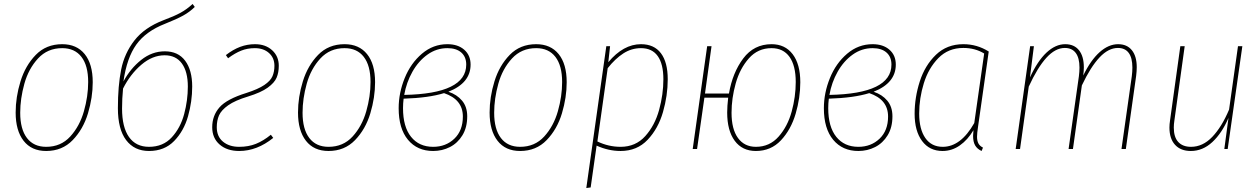

<svg xmlns="http://www.w3.org/2000/svg" viewBox="-20 -752 6359 969"><path d="M59 -184Q59 -262 83.5 -341.5Q108 -421 160.5 -475Q213 -529 294 -529Q367 -529 407.5 -479Q448 -429 448 -337Q448 -260 424 -180Q400 -100 347 -45Q294 10 213 10Q139 10 99 -41.5Q59 -93 59 -184ZM425 -338Q425 -421 391 -465Q357 -509 294 -509Q220 -509 172 -457Q124 -405 103 -329.5Q82 -254 82 -183Q82 -100 116 -55.5Q150 -11 213 -11Q287 -11 334.5 -63Q382 -115 403.5 -190.5Q425 -266 425 -338Z M950 -315Q950 -240 929 -165.5Q908 -91 859 -40.5Q810 10 732 10Q658 10 616.5 -45Q575 -100 575 -206Q575 -319 591.5 -401Q608 -483 658.5 -548Q709 -613 805 -650Q859 -670 891 -687.5Q923 -705 952 -732L963 -717Q938 -692 904.5 -673.5Q871 -655 813 -632Q716 -594 668 -527Q620 -460 603 -341Q638 -406 692.5 -449.5Q747 -493 812 -493Q879 -493 914.5 -445.5Q950 -398 950 -315ZM928 -315Q928 -390 898 -431.5Q868 -473 811 -473Q749 -473 693 -425Q637 -377 601 -305Q596 -254 596 -204Q596 -110 631 -60.5Q666 -11 732 -11Q803 -11 847 -59Q891 -107 909.5 -176.5Q928 -246 928 -315Z M1387 -420Q1387 -386 1376 -360Q1365 -334 1331 -309.5Q1297 -285 1232 -265Q1166 -245 1131.5 -220.5Q1097 -196 1085.5 -170Q1074 -144 1074 -110Q1074 -63 1105.5 -37Q1137 -11 1187 -11Q1234 -11 1271.5 -26Q1309 -41 1347 -72L1359 -56Q1277 10 1187 10Q1126 10 1088.5 -22.5Q1051 -55 1051 -110Q1051 -168 1087.5 -210Q1124 -252 1224 -283Q1283 -302 1314 -323Q1345 -344 1355 -367Q1365 -390 1365 -420Q1365 -460 1337.5 -484.5Q1310 -509 1266 -509Q1229 -509 1197.5 -496.5Q1166 -484 1131 -458L1120 -474Q1156 -502 1192 -515.5Q1228 -529 1267 -529Q1320 -529 1353.5 -498.5Q1387 -468 1387 -420Z M1484 -184Q1484 -262 1508.5 -341.5Q1533 -421 1585.5 -475Q1638 -529 1719 -529Q1792 -529 1832.5 -479Q1873 -429 1873 -337Q1873 -260 1849 -180Q1825 -100 1772 -45Q1719 10 1638 10Q1564 10 1524 -41.5Q1484 -93 1484 -184ZM1850 -338Q1850 -421 1816 -465Q1782 -509 1719 -509Q1645 -509 1597 -457Q1549 -405 1528 -329.5Q1507 -254 1507 -183Q1507 -100 1541 -55.5Q1575 -11 1638 -11Q1712 -11 1759.5 -63Q1807 -115 1828.5 -190.5Q1850 -266 1850 -338Z M2355 -426Q2355 -333 2243 -289Q2286 -275 2312 -244Q2338 -213 2338 -165Q2338 -109 2314 -69.5Q2290 -30 2251 -10Q2212 10 2166 10Q2086 10 2039 -46.5Q1992 -103 1992 -206Q1992 -283 2022.5 -358Q2053 -433 2109.5 -481Q2166 -529 2238 -529Q2291 -529 2323 -501Q2355 -473 2355 -426ZM2020 -273Q2333 -279 2333 -426Q2333 -465 2308 -487Q2283 -509 2238 -509Q2183 -509 2137.5 -476.5Q2092 -444 2061.5 -390Q2031 -336 2020 -273ZM2017 -254Q2014 -230 2014 -206Q2014 -112 2054.5 -61.5Q2095 -11 2166 -11Q2230 -11 2273 -52Q2316 -93 2316 -164Q2316 -250 2221 -282Q2144 -258 2017 -254Z M2451 -184Q2451 -262 2475.5 -341.5Q2500 -421 2552.5 -475Q2605 -529 2686 -529Q2759 -529 2799.5 -479Q2840 -429 2840 -337Q2840 -260 2816 -180Q2792 -100 2739 -45Q2686 10 2605 10Q2531 10 2491 -41.5Q2451 -93 2451 -184ZM2817 -338Q2817 -421 2783 -465Q2749 -509 2686 -509Q2612 -509 2564 -457Q2516 -405 2495 -329.5Q2474 -254 2474 -183Q2474 -100 2508 -55.5Q2542 -11 2605 -11Q2679 -11 2726.5 -63Q2774 -115 2795.5 -190.5Q2817 -266 2817 -338Z M3040 -519H3059L3050 -438Q3126 -529 3215 -529Q3281 -529 3315.5 -483.5Q3350 -438 3350 -352Q3350 -270 3326 -186.5Q3302 -103 3248.5 -46.5Q3195 10 3112 10Q3051 10 2991 -17L2961 194L2939 197ZM3328 -352Q3328 -429 3299.5 -469Q3271 -509 3215 -509Q3167 -509 3126 -482.5Q3085 -456 3047 -408L2995 -38Q3051 -11 3112 -11Q3188 -11 3236.5 -65Q3285 -119 3306.5 -197.5Q3328 -276 3328 -352Z M4019 -337Q4019 -258 3995.5 -178Q3972 -98 3921.5 -44Q3871 10 3795 10Q3726 10 3688 -41.5Q3650 -93 3650 -184Q3650 -216 3655 -259H3535L3498 0H3476L3549 -519H3571L3538 -280H3659Q3677 -385 3731 -457Q3785 -529 3874 -529Q3942 -529 3980.5 -478.5Q4019 -428 4019 -337ZM3996 -338Q3996 -421 3964.5 -465Q3933 -509 3874 -509Q3805 -509 3759.5 -457.5Q3714 -406 3693 -331Q3672 -256 3672 -183Q3672 -100 3704.5 -55.5Q3737 -11 3795 -11Q3864 -11 3909.5 -62.5Q3955 -114 3975.5 -189Q3996 -264 3996 -338Z M4501 -426Q4501 -333 4389 -289Q4432 -275 4458 -244Q4484 -213 4484 -165Q4484 -109 4460 -69.5Q4436 -30 4397 -10Q4358 10 4312 10Q4232 10 4185 -46.5Q4138 -103 4138 -206Q4138 -283 4168.5 -358Q4199 -433 4255.5 -481Q4312 -529 4384 -529Q4437 -529 4469 -501Q4501 -473 4501 -426ZM4166 -273Q4479 -279 4479 -426Q4479 -465 4454 -487Q4429 -509 4384 -509Q4329 -509 4283.5 -476.5Q4238 -444 4207.5 -390Q4177 -336 4166 -273ZM4163 -254Q4160 -230 4160 -206Q4160 -112 4200.5 -61.5Q4241 -11 4312 -11Q4376 -11 4419 -52Q4462 -93 4462 -164Q4462 -250 4367 -282Q4290 -258 4163 -254Z M4970 -492 4916 -112Q4911 -79 4911 -62Q4911 -41 4918 -28Q4925 -15 4941 -7L4934 10Q4912 0 4901.5 -18Q4891 -36 4891 -66Q4891 -75 4893 -95Q4864 -46 4824 -18Q4784 10 4737 10Q4671 10 4633.5 -40.5Q4596 -91 4596 -178Q4596 -260 4622 -341Q4648 -422 4703.5 -475.5Q4759 -529 4842 -529Q4911 -529 4970 -492ZM4619 -179Q4619 -100 4650 -55.5Q4681 -11 4738 -11Q4829 -11 4897 -131L4947 -482Q4901 -510 4842 -510Q4766 -510 4716 -459Q4666 -408 4642.5 -332Q4619 -256 4619 -179Z M5717 -413Q5717 -393 5714 -369L5662 0H5640L5692 -367Q5695 -391 5695 -411Q5695 -460 5676.5 -485Q5658 -510 5622 -510Q5574 -510 5529 -462Q5484 -414 5440 -321L5395 0H5373L5425 -367Q5428 -391 5428 -411Q5428 -460 5409 -485Q5390 -510 5354 -510Q5306 -510 5261 -460.5Q5216 -411 5172 -315L5128 0H5106L5179 -519H5198L5178 -361Q5216 -444 5261.5 -486.5Q5307 -529 5356 -529Q5401 -529 5425.5 -498.5Q5450 -468 5450 -412Q5450 -394 5447 -371Q5485 -449 5530 -489Q5575 -529 5623 -529Q5668 -529 5692.5 -498.5Q5717 -468 5717 -413Z M5882 -108Q5882 -125 5885 -144L5937 -519H5959L5907 -144Q5904 -125 5904 -108Q5904 -60 5926.5 -35.5Q5949 -11 5991 -11Q6050 -11 6098 -61Q6146 -111 6183 -199L6228 -519H6250L6176 0H6159L6180 -157Q6147 -80 6098.5 -35Q6050 10 5990 10Q5939 10 5910.5 -21Q5882 -52 5882 -108Z"/></svg>

Font: Fira Sans Condensed Thin
Style: Italic
Weight: 250
Width: 3
Italic angle: -8°
Designer: Carrois Corporate & Edenspiekermann AG
Foundry: Carrois Corporate GbR & Edenspiekermann AG
Version: Version 4.203